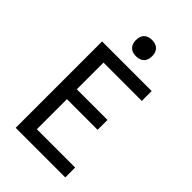

<svg xmlns="http://www.w3.org/2000/svg" viewBox="-278 -1055 1155 1155"><g transform="rotate(45 300.0 -477.0)"><path d="M93 0V-735H515V-651H189V-424H450V-340H189V-84H515V0ZM300 -816Q286 -816 272.5 -820Q259 -824 249 -834Q239 -844 235 -857.5Q231 -871 231 -885Q231 -899 235 -912.5Q239 -926 249 -936Q259 -946 272.5 -950Q286 -954 300 -954Q314 -954 327.5 -950Q341 -946 351 -936Q361 -926 365 -912.5Q369 -899 369 -885Q369 -871 365 -857.5Q361 -844 351 -834Q341 -824 327.5 -820Q314 -816 300 -816Z"/></g></svg>

Font: Iosevka Custom Medium Extended
Style: Regular
Weight: 500
Width: 7
Monospace: yes
Designer: Belleve Invis
Foundry: Belleve Invis
Version: Version 11.2.4; ttfautohint (v1.8.4)